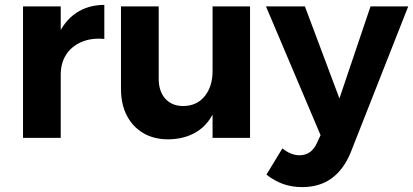

<svg xmlns="http://www.w3.org/2000/svg" viewBox="-20 -563 1687 784"><path d="M406 -404Q352 -409 311.5 -391Q271 -373 249.5 -339Q228 -305 228 -258L189 -265Q189 -353 215.5 -415Q242 -477 291 -510Q340 -543 406 -543ZM74 -537H228V0H74Z M628 -242Q628 -190 655 -160Q682 -130 729 -130Q785 -131 816.5 -171Q848 -211 848 -272H885Q885 -178 858.5 -116.5Q832 -55 783.5 -25Q735 5 668 6Q608 6 565 -19.5Q522 -45 498 -91Q474 -137 474 -200V-537H628ZM848 -537H1001V0H848Z M1411 62Q1382 131 1333 166Q1284 201 1214 201Q1172 201 1136.5 188.5Q1101 176 1068 150L1133 43Q1168 71 1203 71Q1227 71 1245 58.5Q1263 46 1274 21L1289 -11L1066 -537H1225L1366 -161L1493 -537H1647Z"/></svg>

Font: Alexandria SemiBold
Style: Regular
Weight: 600
Designer: Mohamed Gaber
Foundry: Kief Type Foundry
Version: Version 5.100